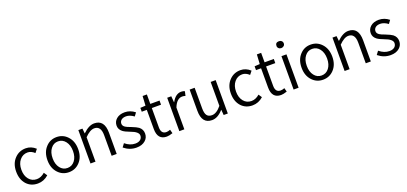

<svg xmlns="http://www.w3.org/2000/svg" viewBox="29 -1836 6182 2918"><g transform="rotate(-20 3120.0 -377.0)"><path d="M125 -61Q53 -139 53 -269Q53 -400 130 -479Q202 -554 310 -554Q397 -554 468 -489L425 -435Q372 -485 313 -485Q237 -485 187 -425Q137 -365 137 -269Q137 -173 185 -114Q233 -55 311 -55Q380 -55 442 -110L478 -56Q401 13 304 13Q194 13 125 -61Z M634 -61Q559 -140 559 -269Q559 -400 634 -479Q703 -554 807 -554Q911 -554 981 -479Q1056 -400 1056 -269Q1056 -140 981 -61Q911 13 807 13Q704 13 634 -61ZM926 -114Q972 -173 972 -269Q972 -365 926 -425Q880 -485 807 -485Q734 -485 689 -425Q643 -366 643 -269Q643 -173 689 -114Q734 -55 807 -55Q880 -55 926 -114Z M1157 -540H1223L1231 -461H1234Q1329 -554 1416 -554Q1581 -554 1581 -343V0H1499V-333Q1499 -483 1392 -483Q1323 -483 1238 -395V0H1157Z M1699 -61 1740 -116Q1818 -51 1903 -51Q1957 -51 1987 -77Q2015 -102 2015 -141Q2015 -202 1889 -247Q1813 -275 1779 -301Q1726 -342 1726 -403Q1726 -468 1774 -510Q1824 -554 1909 -554Q1998 -554 2073 -494L2034 -441Q1968 -489 1909 -489Q1858 -489 1830 -465Q1804 -442 1804 -407Q1804 -371 1842 -347Q1864 -332 1926 -310Q2010 -277 2039 -255Q2093 -213 2093 -145Q2093 -77 2043 -34Q1990 13 1900 13Q1789 13 1699 -61Z M2240 -163V-473H2158V-535L2243 -540L2252 -693H2321V-540H2470V-473H2321V-160Q2321 -54 2406 -54Q2433 -54 2469 -68L2485 -7Q2425 13 2389 13Q2240 13 2240 -163Z M2594 -540H2660L2668 -441H2671Q2732 -554 2824 -554Q2857 -554 2881 -542L2865 -471Q2838 -480 2814 -480Q2725 -480 2675 -352V0H2594Z M2957 -197V-540H3038V-207Q3038 -129 3063 -94Q3088 -58 3145 -58Q3219 -58 3297 -153V-540H3378V0H3311L3304 -86H3301Q3215 13 3121 13Q2957 13 2957 -197Z M3597 -61Q3525 -139 3525 -269Q3525 -400 3602 -479Q3674 -554 3782 -554Q3869 -554 3940 -489L3897 -435Q3844 -485 3785 -485Q3709 -485 3659 -425Q3609 -365 3609 -269Q3609 -173 3657 -114Q3705 -55 3783 -55Q3852 -55 3914 -110L3950 -56Q3873 13 3776 13Q3666 13 3597 -61Z M4088 -163V-473H4006V-535L4091 -540L4100 -693H4169V-540H4318V-473H4169V-160Q4169 -54 4254 -54Q4281 -54 4317 -68L4333 -7Q4273 13 4237 13Q4088 13 4088 -163Z M4442 -540H4523V0H4442ZM4441 -672Q4424 -687 4424 -711Q4424 -767 4483 -767Q4508 -767 4525 -752Q4542 -736 4542 -711Q4542 -687 4525 -672Q4507 -656 4483 -656Q4457 -656 4441 -672Z M4744 -61Q4669 -140 4669 -269Q4669 -400 4744 -479Q4813 -554 4917 -554Q5021 -554 5091 -479Q5166 -400 5166 -269Q5166 -140 5091 -61Q5021 13 4917 13Q4814 13 4744 -61ZM5036 -114Q5082 -173 5082 -269Q5082 -365 5036 -425Q4990 -485 4917 -485Q4844 -485 4799 -425Q4753 -366 4753 -269Q4753 -173 4799 -114Q4844 -55 4917 -55Q4990 -55 5036 -114Z M5267 -540H5333L5341 -461H5344Q5439 -554 5526 -554Q5691 -554 5691 -343V0H5609V-333Q5609 -483 5502 -483Q5433 -483 5348 -395V0H5267Z M5809 -61 5850 -116Q5928 -51 6013 -51Q6067 -51 6097 -77Q6125 -102 6125 -141Q6125 -202 5999 -247Q5923 -275 5889 -301Q5836 -342 5836 -403Q5836 -468 5884 -510Q5934 -554 6019 -554Q6108 -554 6183 -494L6144 -441Q6078 -489 6019 -489Q5968 -489 5940 -465Q5914 -442 5914 -407Q5914 -371 5952 -347Q5974 -332 6036 -310Q6120 -277 6149 -255Q6203 -213 6203 -145Q6203 -77 6153 -34Q6100 13 6010 13Q5899 13 5809 -61Z"/></g></svg>

Font: KaiGen Gothic SC Normal
Style: Regular
Weight: 300
Designer: Ryoko NISHIZUKA Ë•øÂ°öÊ∂ºÂ≠ê (kana & ideographs); Paul D. Hunt (Latin, Greek & Cyrillic); Wenlong ZHANG Âº†ÊñáÈæô (bopom
Version: Version 1.001 October 10, 2014